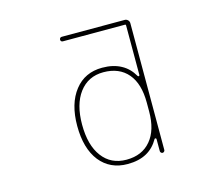

<svg xmlns="http://www.w3.org/2000/svg" viewBox="-106 -913 1212 1042"><g transform="rotate(-15 500.0 -392.0)"><path d="M489.3 -12.7Q439.5 -12.7 400.9 -30.8Q362.3 -48.8 334 -84Q277.3 -156.2 277.3 -283.2Q277.3 -408.2 335 -481.4Q363.3 -517.6 401.9 -535.6Q440.4 -553.7 489.3 -553.7Q551.8 -553.7 595.7 -529.3Q637.7 -506.8 664.1 -460.9Q666 -457 669.9 -458H670.9Q674.8 -459 674.8 -463.9V-742.2Q674.8 -747.1 670.9 -747.1H321.3Q315.4 -747.1 312 -750.5Q308.6 -753.9 308.6 -759.3Q308.6 -764.6 312 -768.6Q315.4 -772.5 321.3 -772.5H675.8Q685.5 -772.5 692.9 -765.1Q700.2 -757.8 700.2 -748V-35.2Q700.2 -30.3 696.3 -26.4Q692.4 -22.5 687.5 -22.5Q682.6 -22.5 678.7 -26.4Q674.8 -30.3 674.8 -35.2V-102.5Q674.8 -107.4 670.9 -108.4H669.9Q666 -109.4 664.1 -105.5Q638.7 -60.5 596.7 -37.1Q552.7 -12.7 489.3 -12.7ZM489.3 -528.3Q403.3 -528.3 353.5 -461.9Q304.7 -396.5 304.7 -283.2Q304.7 -167 353.5 -102.5Q402.3 -37.1 489.3 -37.1Q577.1 -37.1 626 -95.7Q674.8 -153.3 674.8 -258.8V-307.6Q674.8 -414.1 627 -470.7Q578.1 -528.3 489.3 -528.3Z"/></g></svg>

Font: Rounded-L Mgen+ 2m thin
Style: Regular
Weight: 100
Designer: [Source Han Sans]
Ryoko NISHIZUKA  (kana & ideographs); Paul D. Hunt (Latin, Greek & Cyrillic); Wenlong ZHANG  (bopomofo
Version: Version 1.059.20150602